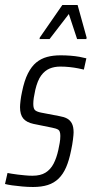

<svg xmlns="http://www.w3.org/2000/svg" viewBox="-31 -739 366 767"><path d="M101 8Q80 8 58 6Q36 4 18 1.5Q0 -1 -11 -4L-1 -48Q5 -47 16 -45Q27 -43 40.5 -41.5Q54 -40 69 -38.5Q84 -37 99 -37Q131 -37 151 -49.5Q171 -62 183 -85Q195 -108 202 -140Q205 -154 207.5 -168Q210 -182 210 -196Q210 -216 201.5 -221Q193 -226 177 -229L103 -244Q75 -250 62 -265.5Q49 -281 49 -311Q49 -320 51 -337Q53 -354 57 -372Q66 -417 80.5 -445.5Q95 -474 114 -489.5Q133 -505 157 -511.5Q181 -518 211 -518Q231 -518 250.5 -516.5Q270 -515 286.5 -512Q303 -509 314 -506L304 -461Q296 -463 281 -466Q266 -469 247.5 -471Q229 -473 210 -473Q186 -473 167 -465Q148 -457 133.5 -437.5Q119 -418 110 -380Q106 -362 104 -348.5Q102 -335 102 -324Q102 -304 110 -298Q118 -292 134 -289L207 -275Q225 -272 237 -265.5Q249 -259 256 -246Q263 -233 263 -210Q263 -202 260.5 -181.5Q258 -161 253 -138Q245 -98 233 -70.5Q221 -43 203 -25.5Q185 -8 160 0Q135 8 101 8ZM127 -583 128 -589 218 -719H279L315 -589L314 -583H277L244 -683L167 -583Z"/></svg>

Font: Saira ExtraCondensed Light
Style: Italic
Weight: 300
Width: 2
Italic angle: -12°
Designer: Hector Gatti with collaboration of the Omnibus-Type team
Foundry: Omnibus-Type
Version: Version 1.101